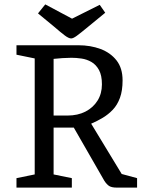

<svg xmlns="http://www.w3.org/2000/svg" viewBox="-20 -854 651 874"><path d="M55 0V-43L138 -60V-588L55 -605V-648H337Q392 -648 437.5 -631Q483 -614 510.5 -579Q538 -544 538 -488Q538 -441 526 -408.5Q514 -376 493.5 -354.5Q473 -333 448 -318Q423 -303 395 -291L534 -62L604 -43V0H512Q489 0 477.5 -7Q466 -14 455 -31L316 -273H224V-60L307 -43V0ZM224 -328H287Q334 -328 369 -346Q404 -364 424 -396Q444 -428 444 -470Q444 -511 430.5 -535.5Q417 -560 396 -572Q375 -584 351 -587.5Q327 -591 305 -591Q287 -591 264.5 -589.5Q242 -588 224 -586ZM304 -679Q293 -679 275 -692.5Q257 -706 227 -732L153 -793L186 -834L308 -769L434 -832L459 -796L381 -732Q346 -703 329.5 -691Q313 -679 304 -679Z"/></svg>

Font: Faustina
Style: Regular
Weight: 400
Designer: Alfonso Garcia
Foundry: http://www.omnibus-type.com
Version: Version 1.200